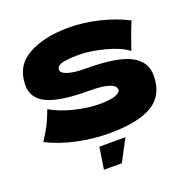

<svg xmlns="http://www.w3.org/2000/svg" viewBox="-164 -900 1252 1281"><g transform="rotate(-20 462.0 -260.0)"><path d="M140 -283Q211 -242 305 -219Q399 -196 480 -196Q563 -196 597 -210.5Q631 -225 631 -242Q631 -303 445 -303Q241 -303 149 -345.5Q57 -388 57 -483Q57 -618 169 -682Q281 -746 460 -746Q564 -746 673.5 -719.5Q783 -693 871 -647Q842 -581 810 -486Q804 -466 800 -456Q749 -497 646 -524.5Q543 -552 464 -552Q369 -552 336 -539.5Q303 -527 303 -503Q303 -479 348.5 -464.5Q394 -450 480 -450Q692 -450 788 -401.5Q884 -353 884 -253Q884 -113 782 -51.5Q680 10 473 10Q362 10 247 -14.5Q132 -39 40 -86Q74 -137 96.5 -181Q119 -225 140 -283ZM484 226H357L381 71H566Z"/></g></svg>

Font: Mantou Sans
Style: Regular
Weight: 400
Designer: Mant0u / artakana
Foundry: Mant0u / artakana
Version: Version 1.001;October 22, 2023;FontCreator 14.0.0.2901 64-bi